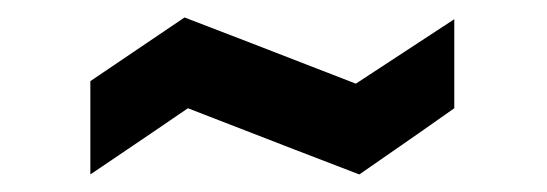

<svg xmlns="http://www.w3.org/2000/svg" viewBox="-20 -400 630 221"><path d="M84 -306.6Q111.3 -325.2 192.4 -379.9Q241.2 -361.3 389.6 -303.7Q418 -322.3 502.9 -377.9Q502.9 -352.5 502.9 -275.4Q475.6 -255.9 393.6 -199.2Q344.7 -217.8 196.3 -275.4Q168 -255.9 84 -199.2Q84 -225.6 84 -306.6Z"/></svg>

Font: SSportsD
Style: Medium
Weight: 400
Designer: Swiss Typefaces
Version: Version 1.000